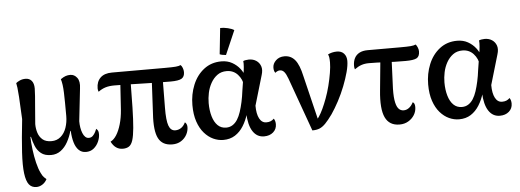

<svg xmlns="http://www.w3.org/2000/svg" viewBox="-58 -928 3583 1324"><g transform="rotate(-5 1733.5 -266.0)"><path d="M145 225Q112 225 93.5 201.5Q75 178 68 124Q61 70 66.5 -22Q72 -114 87 -250L79 -405Q76 -448 73.5 -468.5Q71 -489 68 -501Q77 -509 94.5 -517Q112 -525 134 -525Q161 -525 176.5 -506.5Q192 -488 192 -453Q192 -432 189.5 -400.5Q187 -369 184 -333.5Q181 -298 178.5 -265Q176 -232 174 -208Q174 -177 183 -148Q192 -119 214 -100Q236 -81 276 -81Q313 -81 339.5 -103.5Q366 -126 379 -164Q392 -202 392 -245Q392 -347 390 -407Q388 -467 377 -501Q397 -515 412 -520Q427 -525 444 -525Q472 -525 491 -500Q510 -475 503 -426L478 -201Q478 -178 481.5 -157Q485 -136 492 -118.5Q499 -101 509.5 -91Q520 -81 534 -81Q551 -81 562 -92Q573 -103 580 -117Q587 -131 590 -139Q596 -134 601 -126Q606 -118 606 -101Q606 -76 594 -49Q582 -22 560 -4Q538 14 506 14Q477 14 457 -5Q437 -24 426.5 -59Q416 -94 414 -140H411Q400 -100 380.5 -64.5Q361 -29 332 -7.5Q303 14 265 14Q221 14 195.5 -6.5Q170 -27 157 -58.5Q144 -90 137 -123H133Q134 -82 140 -34.5Q146 13 156.5 57Q167 101 182 131Q191 151 202 162Q213 173 218 177Q206 200 186 212.5Q166 225 145 225Z M1104 14Q1035 14 1008 -38.5Q981 -91 989 -208L1002 -459H1077L1075 -242Q1074 -155 1087.5 -118Q1101 -81 1133 -81Q1155 -81 1173 -93Q1191 -105 1203 -130Q1210 -126 1214 -116.5Q1218 -107 1218 -97Q1218 -69 1204 -43.5Q1190 -18 1164.5 -2Q1139 14 1104 14ZM761 14Q709 14 681 -42Q704 -53 722.5 -82Q741 -111 754 -155.5Q767 -200 771 -254L785 -467H855L852 -263Q850 -177 845 -122.5Q840 -68 830.5 -38Q821 -8 804 3Q787 14 761 14ZM629 -392Q624 -403 624 -416Q624 -462 651.5 -489Q679 -516 732 -516H1098Q1151 -516 1173.5 -518Q1196 -520 1208 -526Q1216 -519 1221.5 -504.5Q1227 -490 1227 -476Q1227 -444 1206 -431.5Q1185 -419 1129 -419Q1078 -419 1023.5 -420Q969 -421 916.5 -422.5Q864 -424 818.5 -425Q773 -426 740 -426Q705 -426 679 -418Q653 -410 629 -392Z M1457 14Q1422 14 1388 -1.5Q1354 -17 1326 -49Q1298 -81 1281.5 -129.5Q1265 -178 1265 -244Q1265 -318 1291.5 -383Q1318 -448 1369 -487.5Q1420 -527 1490 -527Q1532 -527 1564 -509Q1596 -491 1617.5 -463.5Q1639 -436 1648 -404L1632 -345Q1627 -391 1597 -424Q1567 -457 1520 -457Q1482 -457 1455 -437Q1428 -417 1410.5 -385.5Q1393 -354 1385.5 -318Q1378 -282 1378 -248Q1378 -197 1390 -156Q1402 -115 1425.5 -92Q1449 -69 1484 -69Q1509 -69 1528.5 -81.5Q1548 -94 1562 -116Q1576 -138 1586 -168.5Q1596 -199 1604 -235.5Q1612 -272 1617 -313L1634 -421Q1639 -450 1641 -475Q1643 -500 1641 -516Q1647 -519 1658.5 -521Q1670 -523 1680 -523Q1710 -523 1731.5 -508.5Q1753 -494 1761.5 -469Q1770 -444 1759 -409L1698 -202Q1698 -145 1715 -113Q1732 -81 1763 -81Q1780 -81 1792.5 -86Q1805 -91 1816 -102Q1827 -86 1827 -63Q1827 -29 1802.5 -7.5Q1778 14 1739 14Q1690 14 1661.5 -29.5Q1633 -73 1630 -157L1635 -155Q1621 -107 1597 -68.5Q1573 -30 1538.5 -8Q1504 14 1457 14ZM1526 -568Q1516 -569 1503 -571Q1490 -573 1483 -577L1502 -757Q1526 -758 1555 -751Q1584 -744 1598 -734Z M2074 2 1941 -368Q1929 -401 1916.5 -415.5Q1904 -430 1887 -430Q1878 -430 1869.5 -426Q1861 -422 1854 -416Q1849 -423 1846.5 -431.5Q1844 -440 1844 -452Q1844 -480 1867 -502Q1890 -524 1926 -524Q1971 -524 1999.5 -489.5Q2028 -455 2045 -376L2125 -46L2098 -53Q2112 -66 2126.5 -87.5Q2141 -109 2155.5 -140Q2170 -171 2184 -209Q2199 -249 2210.5 -294.5Q2222 -340 2229 -382.5Q2236 -425 2236 -454Q2236 -475 2234 -489Q2232 -503 2227 -510Q2239 -517 2255.5 -521Q2272 -525 2289 -525Q2321 -525 2338.5 -505.5Q2356 -486 2356 -455Q2356 -423 2344 -378Q2332 -333 2312 -282Q2292 -231 2266.5 -183Q2241 -135 2215 -97Q2187 -58 2166 -36.5Q2145 -15 2124.5 -6.5Q2104 2 2074 2Z M2677 14Q2606 14 2578 -45.5Q2550 -105 2563 -232L2585 -459H2662L2654 -269Q2650 -199 2656 -158Q2662 -117 2676.5 -99Q2691 -81 2714 -81Q2734 -81 2751.5 -94.5Q2769 -108 2780 -131Q2788 -128 2791.5 -119Q2795 -110 2795 -97Q2795 -67 2779.5 -42Q2764 -17 2737.5 -1.5Q2711 14 2677 14ZM2403 -392Q2399 -403 2399 -416Q2399 -447 2410.5 -469.5Q2422 -492 2445 -504Q2468 -516 2502 -516H2725Q2777 -516 2800 -518Q2823 -520 2835 -526Q2842 -519 2848 -504.5Q2854 -490 2854 -477Q2854 -442 2833 -430.5Q2812 -419 2756 -419Q2680 -419 2618 -422.5Q2556 -426 2502 -426Q2474 -426 2450.5 -418Q2427 -410 2403 -392Z M3089 14Q3054 14 3020 -1.5Q2986 -17 2958 -49Q2930 -81 2913.5 -129.5Q2897 -178 2897 -244Q2897 -318 2923.5 -383Q2950 -448 3001 -487.5Q3052 -527 3122 -527Q3164 -527 3196 -509Q3228 -491 3249.5 -463.5Q3271 -436 3280 -404L3264 -345Q3259 -391 3229 -424Q3199 -457 3152 -457Q3114 -457 3087 -437Q3060 -417 3042.5 -385.5Q3025 -354 3017.5 -318Q3010 -282 3010 -248Q3010 -197 3022 -156Q3034 -115 3057.5 -92Q3081 -69 3116 -69Q3141 -69 3160.5 -81.5Q3180 -94 3194 -116Q3208 -138 3218 -168.5Q3228 -199 3236 -235.5Q3244 -272 3249 -313L3266 -421Q3271 -450 3273 -475Q3275 -500 3273 -516Q3279 -519 3290.5 -521Q3302 -523 3312 -523Q3342 -523 3363.5 -508.5Q3385 -494 3393.5 -469Q3402 -444 3391 -409L3330 -202Q3330 -145 3347 -113Q3364 -81 3395 -81Q3412 -81 3424.5 -86Q3437 -91 3448 -102Q3459 -86 3459 -63Q3459 -29 3434.5 -7.5Q3410 14 3371 14Q3322 14 3293.5 -29.5Q3265 -73 3262 -157L3267 -155Q3253 -107 3229 -68.5Q3205 -30 3170.5 -8Q3136 14 3089 14Z"/></g></svg>

Font: Arima Thin SemiBold
Style: Regular
Weight: 600
Version: Version 1.100